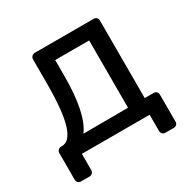

<svg xmlns="http://www.w3.org/2000/svg" viewBox="-145 -654 887 899"><g transform="rotate(-30 298.5 -205.0)"><path d="M21 -55.2Q21 -64.9 27.6 -71.5Q34.2 -78.1 43.9 -78.1H48.8Q90.8 -78.1 112.3 -147.9Q133.8 -217.8 133.8 -369.1V-497.1Q133.8 -506.8 140.4 -513.4Q147 -520 157.2 -520H473.1Q484.4 -520 490.2 -513.9Q496.1 -507.8 496.1 -497.1V-79.1H543Q554.2 -79.1 560.1 -73Q565.9 -66.9 565.9 -56.2V86.9Q565.9 98.1 560.1 104Q554.2 109.9 543 109.9H499Q489.3 109.9 483.2 103.5Q477.1 97.2 477.1 86.9V0H110.8V86.9Q110.8 96.7 104.5 103.3Q98.1 109.9 87.9 109.9H43.9Q34.2 109.9 27.6 104Q21 98.1 21 86.9ZM164.1 -78.1 405.8 -79.1V-442.9H222.2V-358.9Q222.2 -154.8 164.1 -78.1Z"/></g></svg>

Font: Rubik AZ
Style: Regular
Weight: 400
Designer: Hubert and Fischer
Foundry: Hubert & Fischer
Version: Version 2.000